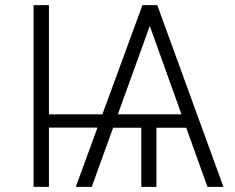

<svg xmlns="http://www.w3.org/2000/svg" viewBox="-20 -731 918 751"><path d="M171.4 -283.7H380.4L537.1 -710.9H595.2L854 0H791.5L708.5 -231.4H591.8V0H532.7V-231.4H422.4L338.9 0H276.4L361.3 -231.9H171.4V0H111.3V-710.9H171.4ZM440.9 -283.7H689.9L565.9 -629.4Z"/></svg>

Font: Roboto Light
Style: Regular
Weight: 300
Designer: Google
Version: Version 2.134; 2016; ttfautohint (v1.6)